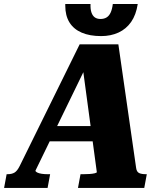

<svg xmlns="http://www.w3.org/2000/svg" viewBox="-67 -929 799 949"><path d="M168 -305.8H427.2L415.8 -230.4H143.6ZM340.4 -605.6H361.2L108.4 -86Q107.8 -81 116.6 -76.5Q125.4 -72 139.3 -70Q153.2 -68 167.6 -68H180.8L168.2 0H-46.8L-34.2 -68H-29.2Q-8.6 -68 4.9 -76.1Q18.4 -84.2 30.4 -108.6L326.8 -710H518L606 -98Q608.8 -79.2 620.8 -73.6Q632.8 -68 654.2 -68H658.6L646 0H318.4L331 -68H346.8Q361.6 -68 376.2 -69Q390.8 -70 400.9 -72.5Q411 -75 411.6 -78ZM255.6 -909.2Q255.6 -908.2 255.6 -905.7Q255.6 -903.2 255.6 -901.2Q255.6 -851.6 276.4 -818.1Q297.2 -784.6 337 -767.6Q376.7 -750.6 433 -750.6Q480.6 -750.6 518.7 -768.1Q556.8 -785.6 581.2 -820.6Q605.6 -855.6 613.8 -909.2H490.6Q487.4 -883.4 479.9 -867Q472.4 -850.6 459.9 -842.9Q447.5 -835.2 429.9 -835.2Q413 -835.2 401.9 -842.9Q390.8 -850.6 385.1 -867Q379.4 -883.4 380.4 -909.2Z"/></svg>

Font: Roboto Serif 20pt
Style: Italic
Weight: 400
Italic angle: -10°
Designer: Greg Gazdowicz
Foundry: Commercial Type
Version: Version 1.008